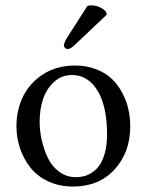

<svg xmlns="http://www.w3.org/2000/svg" viewBox="-20 -682 544 712"><path d="M247.1 -403.8Q207.5 -403.8 179.4 -377.4Q151.4 -351.1 139.2 -313.2Q127 -275.4 127 -231Q127 -198.2 134.3 -164.6Q141.6 -130.9 156.5 -98.4Q171.4 -65.9 199 -45.4Q226.6 -24.9 262.2 -24.9Q278.3 -24.9 293.5 -29.1Q308.6 -33.2 324.2 -44.2Q339.8 -55.2 351.1 -72.3Q362.3 -89.4 369.6 -117.7Q377 -146 377 -182.1Q377 -288.1 341.6 -345.9Q306.2 -403.8 247.1 -403.8ZM41 -213.9Q41 -273.9 65.7 -324.5Q90.3 -375 140.6 -407Q190.9 -439 257.8 -439Q300.8 -439 335.9 -425.5Q371.1 -412.1 394.3 -389.9Q417.5 -367.7 433.3 -337.9Q449.2 -308.1 456.1 -276.9Q462.9 -245.6 462.9 -212.9Q462.9 -116.7 404.8 -53.5Q346.7 9.8 251 9.8Q199.7 9.8 158.7 -9.5Q117.7 -28.8 92.5 -60.8Q67.4 -92.8 54.2 -132.1Q41 -171.4 41 -213.9ZM228 -541 304.2 -660.2Q310.1 -662.1 317.9 -662.1Q349.1 -662.1 373 -639.2L376 -627.9L261.2 -519Q242.2 -500 231 -500Q225.6 -500 221.2 -504.2Q216.8 -508.3 216.8 -513.2Q216.8 -522 228 -541Z"/></svg>

Font: Common Serif
Style: Regular
Weight: 400
Designer: Philipp H. Poll, Khaled Hosny
Foundry: Stefan Peev, Context Ltd.
Version: Version 1.026